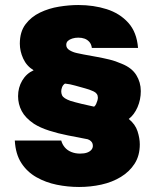

<svg xmlns="http://www.w3.org/2000/svg" viewBox="-20 -737 621 765"><path d="M295 8Q250 8 206 -1Q162 -10 125 -31Q88 -52 65 -87.5Q42 -123 39 -177H224Q228 -162 238 -150Q248 -138 264 -131.5Q280 -125 299 -125Q316 -125 327 -129Q338 -133 344 -140Q350 -147 350 -156Q350 -164 346.5 -169.5Q343 -175 336.5 -179Q330 -183 320 -184Q289 -190 250.5 -197.5Q212 -205 176 -216.5Q140 -228 115 -244Q81 -267 66.5 -294.5Q52 -322 52 -354Q52 -388 68.5 -416Q85 -444 114 -457Q86 -474 72.5 -503.5Q59 -533 59 -563Q59 -610 81.5 -640Q104 -670 139.5 -687Q175 -704 215.5 -710.5Q256 -717 292 -717Q353 -717 405 -700.5Q457 -684 491 -646.5Q525 -609 530 -546H346Q344 -561 336 -570Q328 -579 317 -583Q306 -587 292 -587Q279 -587 268 -583.5Q257 -580 250.5 -574Q244 -568 244 -558Q244 -545 257 -537Q270 -529 286.5 -525.5Q303 -522 313 -520Q340 -515 365 -510.5Q390 -506 415 -500Q440 -494 465 -483Q505 -467 523 -438Q541 -409 541 -374Q541 -340 528 -310Q515 -280 493 -263Q519 -242 528 -214Q537 -186 537 -162Q537 -117 516.5 -85Q496 -53 461.5 -32Q427 -11 384 -1.5Q341 8 295 8ZM355 -312Q360 -316 363 -322.5Q366 -329 368 -336Q370 -343 370 -348Q370 -365 352.5 -373Q335 -381 319 -385Q300 -390 279.5 -396Q259 -402 239 -404Q231 -399 227.5 -390Q224 -381 224 -373Q224 -365 227 -358Q230 -351 238.5 -345.5Q247 -340 261 -335Q277 -330 306 -323Q335 -316 355 -312Z"/></svg>

Font: Onest Black
Style: Regular
Weight: 900
Designer: Dmitri Voloshin, Andrey Kudryavtsev
Foundry: Dmitri Voloshin, Andrey Kudryavtsev
Version: Version 1.000;gftools[0.9.33]